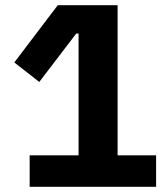

<svg xmlns="http://www.w3.org/2000/svg" viewBox="-20 -718 640 738"><path d="M94 0V-121H282V-589H273L131 -403L35 -478L202 -698H432V-121H580V0Z"/></svg>

Font: Aneliza ExtraBold
Style: Regular
Weight: 800
Designer: Mike Abbink, Paul van der Laan, Pieter van Rosmalen
Foundry: Bold Monday
Version: Version 3.001;September 8, 2019;FontCreator 11.5.0.2425 64-b